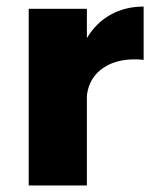

<svg xmlns="http://www.w3.org/2000/svg" viewBox="-20 -568 470 588"><path d="M246.1 -451.2Q273.9 -498 318.6 -522.9Q363.3 -547.9 419.9 -547.9V-384.8Q346.2 -392.1 299.6 -362.3Q252.9 -332.5 246.1 -275.9V0H67.9V-541H246.1Z"/></svg>

Font: Montserrat-Arabic
Style: Bold
Weight: 700
Designer: Mohamed Gaber
Foundry: Kief Type Foundry
Version: Version 5.008;PS 005.008;hotconv 1.0.88;makeotf.lib2.5.64775